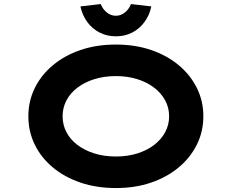

<svg xmlns="http://www.w3.org/2000/svg" viewBox="-20 -941 1172 971"><path d="M566.5 10Q468.3 10 387.3 -17.5Q306.3 -45 247 -94.5Q187.7 -144 155.6 -210.1Q123.4 -276.1 123.4 -352.9Q123.4 -429.6 155.8 -495.7Q188.3 -561.7 247.6 -611.2Q306.9 -660.7 387.6 -688.2Q468.3 -715.7 565.9 -715.7Q663.1 -715.7 743.8 -688.2Q824.6 -660.7 883.9 -611.2Q943.2 -561.7 975.8 -495.7Q1008.4 -429.6 1008.4 -353.4Q1008.4 -276.1 975.8 -210.1Q943.2 -144 883.9 -94.5Q824.6 -45 743.8 -17.5Q663.1 10 566.5 10ZM565.9 -149.5Q625.2 -149.5 674.4 -165Q723.7 -180.5 759.6 -208.1Q795.6 -235.7 815.5 -272.8Q835.3 -309.8 835.3 -352.9Q835.3 -396 815.5 -433Q795.6 -470 759.6 -497.6Q723.7 -525.2 674.4 -540.7Q625.2 -556.2 565.9 -556.2Q506.7 -556.2 457.2 -540.7Q407.8 -525.2 371.5 -497.6Q335.2 -470 315.9 -433Q296.6 -396 296.6 -352.9Q296.6 -309.8 315.9 -272.8Q335.2 -235.7 371.5 -208.1Q407.8 -180.5 457.2 -165Q506.7 -149.5 565.9 -149.5ZM565.9 -757.3Q520.9 -757.3 483.7 -776.4Q446.4 -795.5 421.4 -829.7Q396.3 -863.9 386.7 -908.5L489.4 -920.5Q499.3 -895 520 -878.1Q540.7 -861.3 565.9 -861.3Q591.2 -861.3 611.9 -878.1Q632.6 -895 642.4 -920.5L745.2 -908.5Q736 -863.9 710.7 -829.7Q685.4 -795.5 648.7 -776.4Q611.9 -757.3 565.9 -757.3Z"/></svg>

Font: Lexend Zetta
Style: Regular
Weight: 400
Designer: Bonnie Shaver-Troup, Thomas Jockin
Foundry: Lexend
Version: Version 1.007